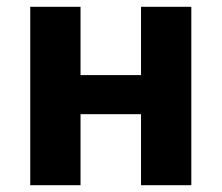

<svg xmlns="http://www.w3.org/2000/svg" viewBox="-20 -545 652 565"><path d="M69 -525V0H217V-209H395V0H543V-525H395V-324H217V-525Z"/></svg>

Font: Braiins Sans
Style: Bold
Weight: 700
Designer: Mike Abbink, Paul van der Laan, Pieter van Rosmalen, Jiri Chlebus, Lubos Buracinsky
Foundry: Bold Monday, Sudetype
Version: Version 1.000;hotconv 1.0.109;makeotfexe 2.5.65596